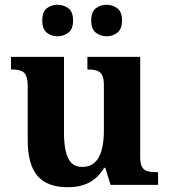

<svg xmlns="http://www.w3.org/2000/svg" viewBox="-20 -774 707 804"><path d="M264 10Q177 10 136.5 -38Q96 -86 96 -188V-412Q96 -441 89.5 -456.5Q83 -472 68.5 -477.5Q54 -483 29 -483H26V-536H248V-216Q248 -174 255 -142Q262 -110 278.5 -92.5Q295 -75 324 -75Q356 -75 376.5 -93.5Q397 -112 406 -146.5Q415 -181 415 -227V-419Q415 -448 406.5 -461.5Q398 -475 383.5 -479Q369 -483 349 -483H346V-536H567V-116Q567 -88 575.5 -74Q584 -60 599.5 -56.5Q615 -53 634 -53H642V0H443L421 -71H416Q390 -28 352.5 -9Q315 10 264 10ZM427 -622Q401 -622 381.5 -637Q362 -652 362 -688Q362 -725 381.5 -739.5Q401 -754 427 -754Q451 -754 471 -739.5Q491 -725 491 -688Q491 -652 471 -637Q451 -622 427 -622ZM221 -622Q195 -622 176 -637Q157 -652 157 -688Q157 -725 176 -739.5Q195 -754 221 -754Q246 -754 266 -739.5Q286 -725 286 -688Q286 -652 266 -637Q246 -622 221 -622Z"/></svg>

Font: Noto Serif Hebrew
Style: Bold
Weight: 700
Version: Version 2.003